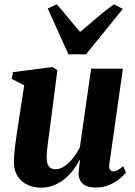

<svg xmlns="http://www.w3.org/2000/svg" viewBox="-20 -854 624 885"><path d="M168 11Q135 11 107 -2Q79 -15 61.8 -41Q44.5 -67 44 -106Q44 -122.5 45.8 -143.5Q47.5 -164.5 50.5 -187.8Q53.5 -211 56.8 -234.2Q60 -257.5 63.5 -278L91.5 -460.5L34 -490.5L39.5 -521.5L222 -545L244.5 -530.5L213 -286.5Q210.5 -265.5 207.2 -242.5Q204 -219.5 201.2 -198Q198.5 -176.5 196.8 -159.5Q195 -142.5 195 -132.5Q195 -112 199 -99.2Q203 -86.5 212.2 -80.2Q221.5 -74 236.5 -74Q258 -74 278.8 -88.8Q299.5 -103.5 317.5 -126.8Q335.5 -150 348 -174L400 -537.5H546.5L484 -98Q481.5 -80 487.2 -72Q493 -64 502.5 -64Q511.5 -64 522 -69.5Q532.5 -75 547.5 -88L560.5 -59.5Q551.5 -46.5 531.5 -30Q511.5 -13.5 483.5 -1.5Q455.5 10.5 421.5 10.5Q382.5 10.5 363.5 -5.2Q344.5 -21 342 -47.5Q342 -51.5 342.5 -59.2Q343 -67 344 -76.8Q345 -86.5 346.5 -97Q348 -107.5 349.5 -116.5L347.5 -117Q335 -93.5 317.8 -70.8Q300.5 -48 278.2 -29.5Q256 -11 228.5 0Q201 11 168 11ZM295.5 -603.5 200 -815 241.5 -834Q267.5 -805.5 294.5 -772Q321.5 -738.5 349 -707Q388.5 -739 426 -771.8Q463.5 -804.5 505 -834L546 -813L376.5 -603.5Z"/></svg>

Font: Merriweather 72pt ExtraBold
Style: Italic
Weight: 800
Italic angle: -7.8°
Version: Version 2.101